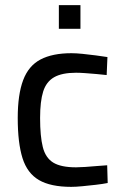

<svg xmlns="http://www.w3.org/2000/svg" viewBox="-20 -717 478 747"><path d="M257 10Q177 10 131.5 -16.5Q86 -43 67.5 -102Q49 -161 49 -258Q49 -349 70 -405Q91 -461 137.5 -485.5Q184 -510 258 -510Q276 -510 301 -507.5Q326 -505 352.5 -501.5Q379 -498 398 -495L395 -425Q377 -427 355 -429Q333 -431 311.5 -432.5Q290 -434 276 -434Q221 -434 190.5 -416.5Q160 -399 148 -361Q136 -323 136 -258Q136 -187 146.5 -145Q157 -103 187 -84.5Q217 -66 276 -66Q290 -66 312 -67.5Q334 -69 356.5 -71Q379 -73 397 -74L399 -5Q379 -1 352.5 2Q326 5 300.5 7.5Q275 10 257 10ZM209 -605V-697H293V-605Z"/></svg>

Font: Cairo Play Medium
Style: Regular
Weight: 500
Version: Version 3.119